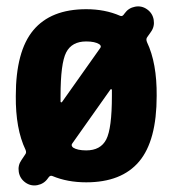

<svg xmlns="http://www.w3.org/2000/svg" viewBox="-20 -559 540 599"><path d="M329.1 -259.8V-278.3Q329.1 -280.3 327.1 -280.8Q325.2 -281.2 324.2 -279.3L206.1 -112.3Q200.2 -105.5 208 -98.6Q221.7 -89.8 249 -89.8Q293.9 -89.8 311.5 -124Q329.1 -158.2 329.1 -259.8ZM168.9 -259.8V-242.2Q168.9 -240.2 170.9 -239.7Q172.9 -239.3 173.8 -241.2L292 -408.2Q297.9 -415 290 -420.9Q276.4 -429.7 249 -429.7Q204.1 -429.7 186.5 -395.5Q168.9 -361.3 168.9 -259.8ZM451.2 -460 439.5 -443.4Q434.6 -437.5 438.5 -427.7Q469.7 -362.3 468.8 -259.8Q468.8 -120.1 414.1 -55.2Q359.4 9.8 249 9.8Q190.4 9.8 143.6 -9.8Q136.7 -12.7 131.8 -5.9L128.9 -2Q117.2 14.6 96.7 18.6Q76.2 22.5 59.1 10.3Q42 -2 38.6 -22.5Q35.2 -43 46.9 -59.6L58.6 -77.1Q63.5 -83 59.6 -91.8Q28.3 -157.2 29.3 -259.8Q29.3 -399.4 84 -464.8Q138.7 -530.3 249 -530.3Q307.6 -530.3 354.5 -509.8Q361.3 -506.8 366.2 -513.7L369.1 -517.6Q380.9 -534.2 401.4 -538.1Q421.9 -542 439 -529.8Q456.1 -517.6 459.5 -497.1Q462.9 -476.6 451.2 -460Z"/></svg>

Font: Rounded Mgen+ 1mn bold
Style: Bold
Weight: 700
Designer: [Source Han Sans]
Ryoko NISHIZUKA  (kana & ideographs); Paul D. Hunt (Latin, Greek & Cyrillic); Wenlong ZHANG  (bopomofo
Version: Version 1.059.20150602